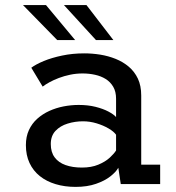

<svg xmlns="http://www.w3.org/2000/svg" viewBox="-20 -721 690 752"><path d="M275.9 11Q233.4 11 197.7 0.2Q162 -10.5 136 -31.3Q110 -52.1 95.7 -82.6Q81.4 -113.1 81.4 -152.6Q81.4 -185.9 93.3 -211.6Q105.2 -237.4 126 -256Q146.9 -274.6 173.3 -286.6Q199.8 -298.6 229.3 -304.3Q258.8 -310 288.3 -310Q324.3 -310 354 -302.6Q383.8 -295.1 404.6 -284.1Q425.5 -273 434.6 -262.6V-334.3Q434.6 -361.9 423.6 -380.9Q412.6 -399.9 394.1 -411.5Q375.6 -423 352.2 -428.1Q328.8 -433.3 303.6 -433.3Q278.2 -433.3 254.6 -428.3Q231.1 -423.4 210.6 -415.6Q190.1 -407.9 174 -399Q157.8 -390.1 147.1 -381.8L102.6 -455.7Q120.4 -469.1 151.5 -482Q182.7 -494.9 223.4 -503.4Q264.1 -512 310.3 -512Q341.1 -512 372.6 -507Q404.1 -501.9 432.9 -490.4Q461.6 -478.9 484.3 -459.8Q507 -440.6 520.1 -412.9Q533.1 -385.2 533.1 -347V-76.1H607.3V0H453L443.4 -63.9Q434.4 -47.6 412.4 -30.3Q390.4 -12.9 356 -1Q321.7 11 275.9 11ZM300.6 -64.7Q338 -64.7 365.1 -76.1Q392.3 -87.4 409.6 -103.2Q426.9 -119.1 434.6 -131.7V-193.3Q425.7 -205.9 405.2 -217.9Q384.8 -229.9 358.4 -237.9Q332.1 -245.9 304.9 -245.9Q273.7 -245.9 244.8 -236.9Q215.9 -228 197.4 -208.5Q178.9 -188.9 178.9 -156.9Q178.9 -124.9 194.1 -104.6Q209.3 -84.2 236.7 -74.5Q264.1 -64.7 300.6 -64.7ZM355.9 -564.1 230.5 -701.1H318.7L424 -564.1ZM204.1 -564.1 70.1 -701.1H160.2L274.3 -564.1Z"/></svg>

Font: Trispace Thin
Style: Regular
Weight: 100
Designer: Tyler Finck
Foundry: Etcetera Type Company
Version: Version 1.210